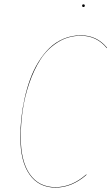

<svg xmlns="http://www.w3.org/2000/svg" viewBox="-20 -852 511 881"><path d="M362.8 -819.8Q356.9 -819.8 356.9 -826.2Q356.9 -832 362.8 -832Q369.1 -832 369.1 -826.2Q369.1 -819.8 362.8 -819.8ZM351.1 -689.9Q424.8 -689.9 471.2 -632.8L470.2 -630.9Q423.8 -688 351.1 -688Q292.5 -688 244.6 -657.7Q196.8 -627.4 166 -579.6Q135.3 -531.7 114 -469.2Q92.8 -406.7 84 -345Q75.2 -283.2 75.2 -223.1Q75.2 -112.3 116.9 -52.7Q158.7 6.8 234.9 6.8Q309.1 6.8 376 -51.8L377 -49.8Q310.1 8.8 234.9 8.8Q157.7 8.8 115.5 -51.3Q73.2 -111.3 73.2 -223.1Q73.2 -265.6 77.9 -309.8Q82.5 -354 92.8 -400.1Q103 -446.3 118.2 -488Q133.3 -529.8 156 -566.9Q178.7 -604 206.5 -631.1Q234.4 -658.2 271.5 -674.1Q308.6 -689.9 351.1 -689.9Z"/></svg>

Font: Fira Sans Compressed Two
Style: Italic
Weight: 100
Width: 3
Italic angle: -8°
Designer: Carrois Corporate & Edenspiekermann AG
Foundry: Carrois Corporate GbR & Edenspiekermann AG
Version: Version 4.203;PS 004.203;hotconv 1.0.88;makeotf.lib2.5.64775